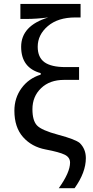

<svg xmlns="http://www.w3.org/2000/svg" viewBox="-20 -782 485 997"><path d="M390.6 -433.6V-367.2H312.5Q238.3 -367.2 193.4 -324.2Q148.4 -281.2 148.4 -214.8Q148.4 -156.2 171.9 -130.9Q195.3 -105.5 283.2 -82Q371.1 -58.6 394.5 -39.1Q425.8 -7.8 425.8 39.1Q425.8 113.3 367.2 195.3H285.2Q343.8 113.3 343.8 62.5Q343.8 35.2 316.4 21.5Q289.1 7.8 216.8 -5.9Q144.5 -19.5 99.6 -70.3Q54.7 -121.1 54.7 -207Q54.7 -273.4 91.8 -324.2Q128.9 -375 191.4 -394.5V-402.3Q89.8 -429.7 89.8 -539.1Q89.8 -648.4 230.5 -691.4Q168 -683.6 117.2 -683.6H85.9V-761.7H398.4V-691.4H371.1Q281.2 -691.4 228.5 -646.5Q175.8 -601.6 175.8 -539.1Q175.8 -484.4 210.9 -459Q246.1 -433.6 320.3 -433.6Z"/></svg>

Font: Droid Sans Fallback
Style: Regular
Weight: 400
Designer: Steve Matteson
Foundry: Ascender Corporation
Version: 3.00 (Khmer version)